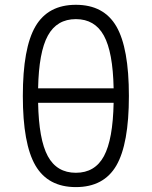

<svg xmlns="http://www.w3.org/2000/svg" viewBox="-20 -762 626 792"><path d="M293 9.8Q178.2 9.8 126.2 -79.3Q74.2 -168.5 74.2 -366.2Q74.2 -564 126.2 -653.1Q178.2 -742.2 293 -742.2Q408.2 -742.2 460 -653.1Q511.7 -564 511.7 -366.2Q511.7 -168.5 460 -79.3Q408.2 9.8 293 9.8ZM293 -49.3Q371.6 -49.3 408.7 -117.9Q445.8 -186.5 448.7 -337.9H137.2Q140.1 -186.5 177.2 -117.9Q214.4 -49.3 293 -49.3ZM137.2 -397.5H448.7Q445.8 -547.4 408.4 -615.2Q371.1 -683.1 293 -683.1Q214.8 -683.1 177.5 -615.2Q140.1 -547.4 137.2 -397.5Z"/></svg>

Font: Cascadia Code NF Light
Style: Regular
Weight: 300
Monospace: yes
Designer: Aaron Bell
Foundry: Saja Typeworks
Version: Version 2404.023; ttfautohint (v1.8.4)